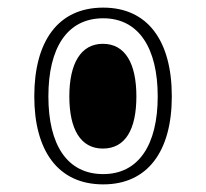

<svg xmlns="http://www.w3.org/2000/svg" viewBox="-20 -479 541 504"><path d="M251 5C367 5 431 -81 431 -226C431 -373 367 -459 251 -459C131 -459 70 -369 70 -226C70 -85 131 5 251 5ZM251 -22C156 -22 107 -99 107 -226C107 -353 156 -431 251 -431C344 -431 394 -353 394 -226C394 -99 344 -22 251 -22ZM250 -89C309 -89 338 -139 338 -226C338 -312 309 -364 250 -364C192 -364 162 -312 162 -226C162 -139 192 -89 250 -89Z"/></svg>

Font: Noto Serif Thai Condensed ExtraLight
Style: Regular
Weight: 200
Width: 3
Designer: Monotype Design Team
Foundry: Monotype Imaging Inc.
Version: Version 2.002